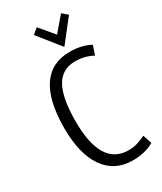

<svg xmlns="http://www.w3.org/2000/svg" viewBox="-228 -998 920 1089"><g transform="rotate(-30 232.0 -453.5)"><path d="M305 10Q187 10 122.5 -81.5Q58 -173 58 -343Q58 -520 119 -611.5Q180 -703 301 -703Q378 -703 435 -672L415 -612Q393 -625 363 -633Q333 -641 301 -641Q214 -641 173.5 -568.5Q133 -496 133 -343Q133 -52 313 -52Q343 -52 370 -60Q397 -68 425 -82L444 -24Q416 -7 380.5 1.5Q345 10 305 10ZM289 -742 173 -887 209 -917 288 -823 368 -917 403 -887Z"/></g></svg>

Font: Ubuntu Sans Condensed
Style: Regular
Weight: 400
Width: 3
Designer: Dalton Maag Ltd
Foundry: Dalton Maag Ltd
Version: Version 1.006; ttfautohint (v1.8.4.7-5d5b)